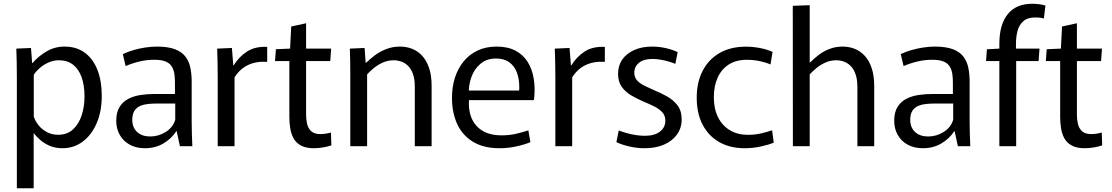

<svg xmlns="http://www.w3.org/2000/svg" viewBox="-20 -779 5924 1023"><path d="M69.8 -365.1Q69.8 -406.6 69.1 -446Q68.4 -485.3 67 -520L145.2 -523.4L151.2 -443.1H153.4Q182.4 -477.6 226.5 -504.2Q270.6 -530.8 323.9 -530.8Q387.1 -530.8 431.4 -498.5Q475.7 -466.2 498.9 -407.3Q522.2 -348.3 522.2 -268.5Q522.2 -185.2 495 -122.4Q467.7 -59.6 420.6 -24.4Q373.4 10.8 312.4 10.8Q276.6 10.8 247.4 -1.1Q218.1 -13.1 196.6 -31.4Q175.2 -49.7 160.8 -68.3H159.4V224H69.8ZM289.7 -60.9Q338.2 -60.9 369.2 -89.8Q400.2 -118.6 415.2 -164.9Q430.3 -211.2 430.3 -264.6Q430.3 -324.4 414.8 -367.7Q399.3 -410.9 369.1 -434.4Q338.8 -457.9 294.1 -457.9Q266.4 -457.9 240.7 -447Q214.9 -436.1 194.1 -418.5Q173.3 -400.9 160 -380.9V-158Q167.3 -134.7 184.8 -112.4Q202.3 -90.2 229.1 -75.6Q255.9 -60.9 289.7 -60.9Z M752.2 10.8Q705.6 10.8 671.3 -8.1Q636.9 -26.9 618.2 -60.1Q599.4 -93.2 599.4 -135.6Q599.4 -180.7 616.9 -208.9Q634.3 -237.1 663.5 -252.2Q692.7 -267.3 728.8 -272.8Q764.9 -278.2 801.9 -278.2H912.1V-341.5Q912.1 -365.9 908.7 -387.3Q905.3 -408.6 894.7 -425.5Q884.1 -442.4 861.8 -451.5Q839.6 -460.6 801.8 -460.6Q760.9 -460.6 721.4 -450.9Q681.8 -441.2 649.4 -426.9L634.3 -490.8Q660.7 -503.3 691.4 -512.2Q722.1 -521.1 754.3 -525.9Q786.5 -530.8 815.8 -530.8Q875.7 -530.8 912.7 -516.5Q949.6 -502.3 968.7 -476.6Q987.7 -451 994.5 -417.1Q1001.3 -383.3 1001.3 -344.4V-128.2Q1001.3 -98.6 1002.4 -63.4Q1003.5 -28.1 1004.9 0H938.7L921.3 -80.1H919.5Q893.6 -39.9 850.5 -14.6Q807.4 10.8 752.2 10.8ZM780.2 -51.8Q825.3 -51.8 863.8 -76.4Q902.2 -101 913.7 -141.1V-227.3H813.7Q793.9 -227.3 771.4 -225.3Q748.9 -223.3 729.1 -215.5Q709.3 -207.6 697.1 -189.7Q684.8 -171.8 684.8 -140.7Q684.8 -99.3 710.9 -75.5Q737 -51.8 780.2 -51.8Z M1140 0V-372.9Q1140 -419.1 1139 -453.7Q1138 -488.3 1137 -520L1215.6 -523.4L1223 -430.9H1225.2Q1252.9 -476.2 1295.9 -504.3Q1338.9 -532.3 1403.7 -529.2V-449.5Q1346 -453.4 1302.1 -432.8Q1258.2 -412.2 1229.6 -366.7V0Z M1653 10.8Q1610.6 10.8 1584.5 -3.1Q1558.3 -17 1544.9 -40.7Q1531.6 -64.4 1526.6 -94Q1521.7 -123.6 1521.7 -156V-453.8H1445.3L1450.1 -516.8L1525.6 -520L1531.7 -637.8L1610.9 -655.1V-520H1744.4L1739.7 -453.8H1610.9V-166.3Q1610.9 -141.7 1616.4 -118.5Q1621.8 -95.3 1638.2 -79.9Q1654.5 -64.6 1687.1 -64.6Q1702.6 -64.6 1717.2 -67.1Q1731.8 -69.5 1743.2 -72.9L1745.7 -4.6Q1729.7 1.2 1703.9 6Q1678.1 10.8 1653 10.8Z M1846.4 -375.5Q1846.4 -417.7 1845.9 -452.7Q1845.4 -487.7 1844 -520L1922.6 -523.4L1928.2 -445.2H1931.4Q1949.2 -463.1 1975.6 -483.1Q2001.9 -503.1 2036.3 -516.9Q2070.6 -530.8 2112.1 -530.8Q2145.3 -530.8 2175.4 -519.1Q2205.6 -507.4 2228.8 -482.5Q2252.1 -457.5 2265.9 -417.7Q2279.7 -377.9 2279.7 -321.7V0H2190.1V-317.7Q2190.1 -358.9 2179.9 -386.1Q2169.7 -413.2 2153.2 -429Q2136.7 -444.8 2117.2 -451.4Q2097.6 -457.9 2078.9 -457.9Q2046.8 -457.9 2020 -445.9Q1993.1 -434 1972.1 -416.6Q1951.1 -399.2 1936 -382.7V0H1846.4Z M2641.7 10.8Q2556.6 10.8 2500.2 -23.5Q2443.8 -57.8 2416 -118.3Q2388.2 -178.8 2388.2 -258.1Q2388.2 -316 2404 -365.2Q2419.8 -414.4 2450.4 -451.8Q2480.9 -489.3 2525.1 -510Q2569.3 -530.8 2626.2 -530.8Q2684.6 -530.8 2725.6 -509.5Q2766.7 -488.2 2791 -449.7Q2815.4 -411.2 2823.9 -359.1Q2832.4 -307.1 2825.1 -245.5H2437.8L2482.9 -279.1Q2471.8 -213.9 2487.3 -164.3Q2502.8 -114.6 2544.6 -86.2Q2586.4 -57.8 2653.2 -57.8Q2696.2 -57.8 2733.8 -67.1Q2771.4 -76.3 2795.1 -84.5L2806.1 -21.6Q2776.2 -8.9 2732 0.9Q2687.7 10.8 2641.7 10.8ZM2438.8 -296.6H2745.8Q2746.8 -301.8 2746.8 -306.1Q2746.8 -310.4 2746.8 -312.8Q2746.8 -360.4 2733.2 -394.8Q2719.5 -429.2 2692.1 -448.2Q2664.8 -467.3 2622.7 -467.3Q2573.7 -467.3 2540.3 -439.4Q2506.9 -411.6 2491.1 -366.9Q2475.3 -322.2 2478.2 -271.9Z M2939 0V-372.9Q2939 -419.1 2938 -453.7Q2937 -488.3 2936 -520L3014.6 -523.4L3022 -430.9H3024.2Q3051.9 -476.2 3094.9 -504.3Q3137.9 -532.3 3202.7 -529.2V-449.5Q3145 -453.4 3101.1 -432.8Q3057.2 -412.2 3028.6 -366.7V0Z M3414.4 10.8Q3374.6 10.8 3334.3 1.7Q3294 -7.4 3264.1 -21.6L3276.9 -83.9Q3293.7 -77.1 3316.8 -70.5Q3339.9 -63.9 3365.5 -59.7Q3391.1 -55.5 3415.8 -55.5Q3467.8 -55.5 3496.5 -77.9Q3525.1 -100.3 3525.1 -135.9Q3525.1 -163.7 3508.1 -181.6Q3491.1 -199.4 3464.7 -212.6Q3438.2 -225.7 3408.3 -237.9Q3376.3 -251.8 3345.2 -269.6Q3314.2 -287.3 3293.6 -315.1Q3273.1 -342.8 3273.1 -385.2Q3273.1 -429.2 3295.4 -461.5Q3317.8 -493.8 3358.9 -512.3Q3400 -530.8 3454.8 -530.8Q3492.7 -530.8 3528.8 -522.3Q3565 -513.8 3590.7 -501.2L3578.3 -438.8Q3564.1 -445.1 3543.8 -450.9Q3523.4 -456.7 3501 -460.8Q3478.6 -464.9 3456.3 -464.9Q3409.4 -464.9 3384.5 -444.2Q3359.6 -423.5 3359.6 -391.6Q3359.6 -367.3 3374.3 -350.8Q3389.1 -334.3 3413.5 -322.3Q3437.9 -310.3 3465.7 -298.1Q3499.3 -284.6 3533.1 -265.9Q3566.8 -247.2 3589.4 -218.3Q3612 -189.3 3612 -142.8Q3612 -96.6 3586.9 -61.9Q3561.8 -27.3 3517.6 -8.3Q3473.3 10.8 3414.4 10.8Z M3948.6 10.8Q3870.1 10.8 3812.7 -21.7Q3755.3 -54.3 3723.7 -114.6Q3692.2 -174.9 3692.2 -258.8Q3692.2 -339.9 3723.5 -401Q3754.7 -462.1 3813.4 -496.2Q3872 -530.4 3955.3 -530.4Q3990.2 -530.4 4028.3 -523.3Q4066.4 -516.1 4096.3 -502.3L4085.3 -435.5Q4061.4 -446.4 4027.8 -453.4Q3994.2 -460.4 3958.9 -460.4Q3901.7 -460.4 3862.4 -434.9Q3823.2 -409.3 3803.3 -364.4Q3783.4 -319.4 3783.4 -260.8Q3783.4 -199.1 3805.9 -154.3Q3828.3 -109.4 3869.2 -85Q3910 -60.6 3964.9 -60.6Q4004.9 -60.6 4039.2 -69.2Q4073.5 -77.9 4093.7 -84.7L4102.8 -19.1Q4078.1 -8.1 4034.7 1.3Q3991.4 10.8 3948.6 10.8Z M4204 -748 4294.2 -751.4V-445.6H4295.6Q4316.6 -466.9 4342.5 -486.6Q4368.4 -506.2 4400.3 -518.5Q4432.1 -530.8 4469.7 -530.8Q4503.3 -530.8 4533.4 -519.1Q4563.6 -507.4 4587.1 -482.1Q4610.7 -456.7 4624.3 -416.6Q4637.9 -376.4 4637.9 -319.4V0H4548.3V-314.6Q4548.3 -355.4 4538.7 -383Q4529.1 -410.5 4513 -426.9Q4496.9 -443.3 4476.9 -450.6Q4457 -457.9 4436.4 -457.9Q4404.7 -457.9 4377.8 -445.7Q4350.9 -433.6 4330.3 -416.4Q4309.6 -399.2 4294.2 -382.7V0H4204.6Z M4897.2 10.8Q4850.6 10.8 4816.3 -8.1Q4781.9 -26.9 4763.2 -60.1Q4744.4 -93.2 4744.4 -135.6Q4744.4 -180.7 4761.9 -208.9Q4779.3 -237.1 4808.5 -252.2Q4837.7 -267.3 4873.8 -272.8Q4909.9 -278.2 4946.9 -278.2H5057.1V-341.5Q5057.1 -365.9 5053.7 -387.3Q5050.3 -408.6 5039.7 -425.5Q5029.1 -442.4 5006.8 -451.5Q4984.6 -460.6 4946.8 -460.6Q4905.9 -460.6 4866.4 -450.9Q4826.8 -441.2 4794.4 -426.9L4779.3 -490.8Q4805.7 -503.3 4836.4 -512.2Q4867.1 -521.1 4899.3 -525.9Q4931.5 -530.8 4960.8 -530.8Q5020.7 -530.8 5057.7 -516.5Q5094.6 -502.3 5113.7 -476.6Q5132.7 -451 5139.5 -417.1Q5146.3 -383.3 5146.3 -344.4V-128.2Q5146.3 -98.6 5147.4 -63.4Q5148.5 -28.1 5149.9 0H5083.7L5066.3 -80.1H5064.5Q5038.6 -39.9 4995.5 -14.6Q4952.4 10.8 4897.2 10.8ZM4925.2 -51.8Q4970.3 -51.8 5008.8 -76.4Q5047.2 -101 5058.7 -141.1V-227.3H4958.7Q4938.9 -227.3 4916.4 -225.3Q4893.9 -223.3 4874.1 -215.5Q4854.3 -207.6 4842.1 -189.7Q4829.8 -171.8 4829.8 -140.7Q4829.8 -99.3 4855.9 -75.5Q4882 -51.8 4925.2 -51.8Z M5304.7 -453.8H5233.7L5238.4 -516.4L5304.7 -520V-545.1Q5304.7 -648.3 5349.5 -703.7Q5394.2 -759 5480.3 -759Q5499.8 -759 5518.1 -756.4Q5536.3 -753.8 5550.2 -749.2L5541.9 -680.2Q5532.2 -683.7 5520.5 -684.9Q5508.8 -686.1 5496.5 -686.1Q5455.2 -686.1 5432.6 -666.3Q5410 -646.5 5401.6 -614.7Q5393.2 -582.9 5393.2 -546.4V-520H5518.6L5513.8 -453.8H5394.3V0H5304.7Z M5760 10.8Q5717.6 10.8 5691.5 -3.1Q5665.3 -17 5651.9 -40.7Q5638.6 -64.4 5633.6 -94Q5628.7 -123.6 5628.7 -156V-453.8H5552.3L5557.1 -516.8L5632.6 -520L5638.7 -637.8L5717.9 -655.1V-520H5851.4L5846.7 -453.8H5717.9V-166.3Q5717.9 -141.7 5723.4 -118.5Q5728.8 -95.3 5745.2 -79.9Q5761.5 -64.6 5794.1 -64.6Q5809.6 -64.6 5824.2 -67.1Q5838.8 -69.5 5850.2 -72.9L5852.7 -4.6Q5836.7 1.2 5810.9 6Q5785.1 10.8 5760 10.8Z"/></svg>

Font: Murecho Thin
Style: Regular
Weight: 100
Designer: Neil Summerour
Foundry: Positype
Version: Version 1.010